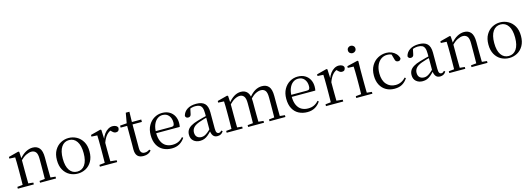

<svg xmlns="http://www.w3.org/2000/svg" viewBox="8 -1797 7847 2840"><g transform="rotate(-15 3932.0 -377.0)"><path d="M41.7 0V-27.8L150.4 -38.6H182.8L286.7 -27.8V0ZM123.9 0Q125.1 -24.4 125.6 -65.3Q126.1 -106.3 126.6 -150.7Q127.1 -195.1 127.1 -228.5V-289.4Q127.1 -340.8 126.5 -380.8Q125.9 -420.7 123.9 -457.5L35.8 -462.4V-487.9L189.9 -528L202.9 -519.8L209.3 -403.1V-401.7V-228.5Q209.3 -195.1 209.8 -150.7Q210.3 -106.3 210.8 -65.3Q211.3 -24.4 212.3 0ZM381.8 0V-27.8L489.3 -38.6H522.3L626.8 -27.8V0ZM463.5 0Q464.5 -24.4 465 -64.8Q465.5 -105.3 466 -149.7Q466.5 -194.1 466.5 -228.5V-344.3Q466.5 -418.1 442.4 -447.5Q418.3 -476.9 374.6 -476.9Q340.9 -476.9 293.8 -454.8Q246.6 -432.7 192.2 -372.4L183.7 -406H193.8Q248.4 -472.9 302.1 -501.7Q355.9 -530.6 408.5 -530.6Q474 -530.6 511 -487.1Q548 -443.5 548 -342.4V-228.5Q548 -194.1 548.5 -149.7Q549 -105.3 549.6 -64.8Q550.2 -24.4 551.2 0Z M958.5 14.6Q892.2 14.6 835.4 -15.9Q778.6 -46.5 744 -107.4Q709.4 -168.3 709.4 -257.8Q709.4 -347.6 745.1 -408.5Q780.7 -469.3 837.7 -500Q894.7 -530.6 958.5 -530.6Q1023.2 -530.6 1080.2 -500.1Q1137.2 -469.5 1172.9 -408.7Q1208.5 -347.8 1208.5 -257.8Q1208.5 -168 1173.4 -107.2Q1138.3 -46.3 1081.5 -15.8Q1024.7 14.6 958.5 14.6ZM958.5 -16.4Q1033 -16.4 1075.7 -78.2Q1118.4 -140.1 1118.4 -256.6Q1118.4 -373.4 1075.7 -436.1Q1033 -498.8 958.5 -498.8Q884.1 -498.8 841.3 -436.1Q798.5 -373.4 798.5 -256.6Q798.5 -140.1 841.3 -78.2Q884.1 -16.4 958.5 -16.4Z M1298.5 0V-27.8L1408.6 -39.6H1449.9L1562.9 -27.8V0ZM1380.9 0Q1382.1 -24.4 1382.6 -65.3Q1383.1 -106.3 1383.6 -150.7Q1384.1 -195.1 1384.1 -228.5V-289.4Q1384.1 -341 1383.5 -380.9Q1382.9 -420.7 1380.9 -457.5L1292.8 -462.4V-487.9L1446.9 -528L1459.9 -519.8L1466.3 -379V-378V-228.5Q1466.3 -195.1 1466.8 -150.7Q1467.3 -106.3 1467.8 -65.3Q1468.3 -24.4 1469.3 0ZM1465.5 -318.6 1443.9 -371H1461.7Q1477.2 -419.5 1504.1 -455.5Q1531 -491.4 1564.4 -511Q1597.8 -530.6 1633 -530.6Q1661.9 -530.6 1683.7 -519.1Q1705.6 -507.7 1712.6 -485.6Q1712.4 -459.5 1700 -444.3Q1687.7 -429.1 1660.7 -429.1Q1642.2 -429.1 1627.3 -438.7Q1612.5 -448.4 1594.8 -466.9L1571.8 -488.8L1617.3 -487.2Q1565 -473 1528.4 -432.7Q1491.8 -392.5 1465.5 -318.6Z M1884.9 -478.9V-516H2069.7V-478.9ZM1965.8 14.6Q1903.2 14.6 1873.1 -18Q1843 -50.7 1843 -117.7Q1843 -142.1 1843.5 -161.1Q1844 -180.1 1844 -207.1V-478.9H1744V-509.4L1864.6 -518.8L1845 -504.4L1874.7 -672.5H1930.3L1926.2 -500.6V-489V-117.5Q1926.2 -71.2 1943.7 -50.3Q1961.2 -29.5 1994.3 -29.5Q2016.5 -29.5 2033.5 -35.9Q2050.4 -42.3 2070.4 -54.4L2084.9 -36.8Q2064.4 -11.8 2035 1.4Q2005.6 14.6 1965.8 14.6Z M2399.3 14.6Q2325.5 14.6 2267.6 -15.4Q2209.7 -45.5 2177.1 -106.2Q2144.4 -167 2144.4 -256.8Q2144.4 -341.1 2178.5 -402.5Q2212.6 -463.8 2268.8 -497.2Q2325 -530.6 2390.9 -530.6Q2456.2 -530.6 2502.4 -503.3Q2548.6 -475.9 2573.1 -429.2Q2597.7 -382.4 2597.7 -323.2Q2597.7 -286.8 2591.4 -262.9H2182.6V-294.2H2473.3Q2499.6 -294.2 2509 -308.2Q2518.3 -322.1 2518.3 -352.3Q2518.3 -416.2 2484.2 -457.5Q2450.2 -498.8 2388.6 -498.8Q2344.8 -498.8 2309 -471.6Q2273.1 -444.5 2252 -392.8Q2230.9 -341.2 2230.9 -268.7Q2230.9 -188 2255.4 -135.9Q2279.9 -83.8 2322.9 -59.4Q2366 -35 2421.5 -35Q2474.5 -35 2513.8 -53.7Q2553.2 -72.3 2583.7 -108.1L2599.6 -94.3Q2567 -43.5 2517 -14.4Q2467 14.6 2399.3 14.6Z M2830.7 14.6Q2771.5 14.6 2732.1 -19.1Q2692.6 -52.8 2692.6 -115.1Q2692.6 -153.9 2709.8 -184.3Q2726.9 -214.6 2766.4 -239Q2805.9 -263.5 2871.9 -282.3Q2913.8 -294.9 2959.8 -306.7Q3005.8 -318.5 3045.8 -327.7V-303.3Q3005.8 -293.3 2964.7 -281.5Q2923.6 -269.7 2889.6 -257Q2826.3 -233.6 2799.6 -201.7Q2772.9 -169.7 2772.9 -128.2Q2772.9 -81.6 2798.5 -58Q2824.2 -34.4 2866.1 -34.4Q2888.6 -34.4 2910.6 -43.3Q2932.6 -52.2 2960.7 -74.2Q2988.7 -96.3 3026.8 -134.4L3035.5 -87.1H3011.9Q2980.7 -53.7 2953.5 -31.1Q2926.2 -8.4 2897.1 3.1Q2868 14.6 2830.7 14.6ZM3097.8 13.6Q3053.1 13.6 3030.8 -16.6Q3008.5 -46.7 3005.2 -99.7V-103.3V-359Q3005.2 -415 2993.1 -445.3Q2980.9 -475.6 2955.7 -487.6Q2930.6 -499.6 2891 -499.6Q2862.3 -499.6 2833.1 -491.4Q2803.9 -483.2 2770.7 -464.7L2814.2 -491.9L2797.8 -412.7Q2794.2 -386 2781.7 -375.2Q2769.1 -364.3 2750.4 -364.3Q2714.2 -364.3 2706.5 -399.7Q2721.4 -461 2775.1 -495.8Q2828.8 -530.6 2913.2 -530.6Q3000.5 -530.6 3042.8 -489.2Q3085 -447.8 3085 -354.6V-107.7Q3085 -60.8 3096.1 -44.2Q3107.1 -27.5 3127.4 -27.5Q3140 -27.5 3150 -33.2Q3160 -38.8 3172.4 -52.1L3188.1 -36.7Q3172.2 -10.7 3149.6 1.4Q3127 13.6 3097.8 13.6Z M3239.7 0V-27.8L3348.4 -38.6H3380.8L3484.7 -27.8V0ZM3321.9 0Q3323.1 -24.4 3323.6 -65.3Q3324.1 -106.3 3324.6 -150.7Q3325.1 -195.1 3325.1 -228.5V-290.4Q3325.1 -341 3324.6 -380.9Q3324.1 -420.7 3321.9 -457.7L3233.8 -462.6V-487.9L3387.9 -528L3400.9 -519.8L3407.3 -406.1V-403.1V-228.5Q3407.3 -195.1 3407.8 -150.7Q3408.3 -106.3 3408.8 -65.3Q3409.3 -24.4 3410.3 0ZM3568.5 0V-27.8L3675.6 -38.6H3709L3811.6 -27.8V0ZM3650.2 0Q3651.4 -24.4 3651.9 -64.8Q3652.4 -105.3 3652.9 -149.7Q3653.4 -194.1 3653.4 -228.5V-342.2Q3653.4 -416 3629.8 -446.4Q3606.2 -476.7 3566.3 -476.7Q3528.5 -476.7 3485.1 -452.8Q3441.8 -428.8 3390.4 -370.6L3381.1 -406H3392.2Q3440.5 -467.6 3491.4 -499.1Q3542.2 -530.6 3596.6 -530.6Q3661.7 -530.6 3697.5 -487.1Q3733.2 -443.5 3733.2 -342.4V-228.5Q3733.2 -194.1 3733.7 -149.7Q3734.2 -105.3 3734.8 -64.8Q3735.4 -24.4 3736.4 0ZM3895.8 0V-27.8L4001.7 -38.6H4034.9L4139.3 -27.8V0ZM3976.2 0Q3977.9 -24.4 3978.4 -64.8Q3978.9 -105.3 3979.4 -149.7Q3979.9 -194.1 3979.9 -228.5V-342.2Q3979.9 -418.5 3955.8 -447.6Q3931.7 -476.7 3888.6 -476.7Q3851.6 -476.7 3808.8 -455.1Q3766 -433.4 3715.9 -376.5L3705.4 -412.6H3716.8Q3764.7 -474 3815 -502.3Q3865.2 -530.6 3919.1 -530.6Q3988.1 -530.6 4024.4 -487.2Q4060.7 -443.9 4060.7 -343.5V-228.5Q4060.7 -194.1 4061.2 -149.7Q4061.7 -105.3 4062.2 -64.8Q4062.7 -24.4 4063.7 0Z M4475.3 14.6Q4401.5 14.6 4343.6 -15.4Q4285.7 -45.5 4253.1 -106.2Q4220.4 -167 4220.4 -256.8Q4220.4 -341.1 4254.5 -402.5Q4288.6 -463.8 4344.8 -497.2Q4401 -530.6 4466.9 -530.6Q4532.2 -530.6 4578.4 -503.3Q4624.6 -475.9 4649.1 -429.2Q4673.7 -382.4 4673.7 -323.2Q4673.7 -286.8 4667.4 -262.9H4258.6V-294.2H4549.3Q4575.6 -294.2 4585 -308.2Q4594.3 -322.1 4594.3 -352.3Q4594.3 -416.2 4560.2 -457.5Q4526.2 -498.8 4464.6 -498.8Q4420.8 -498.8 4385 -471.6Q4349.1 -444.5 4328 -392.8Q4306.9 -341.2 4306.9 -268.7Q4306.9 -188 4331.4 -135.9Q4355.9 -83.8 4398.9 -59.4Q4442 -35 4497.5 -35Q4550.5 -35 4589.8 -53.7Q4629.2 -72.3 4659.7 -108.1L4675.6 -94.3Q4643 -43.5 4593 -14.4Q4543 14.6 4475.3 14.6Z M4760.5 0V-27.8L4870.6 -39.6H4911.9L5024.9 -27.8V0ZM4842.9 0Q4844.1 -24.4 4844.6 -65.3Q4845.1 -106.3 4845.6 -150.7Q4846.1 -195.1 4846.1 -228.5V-289.4Q4846.1 -341 4845.5 -380.9Q4844.9 -420.7 4842.9 -457.5L4754.8 -462.4V-487.9L4908.9 -528L4921.9 -519.8L4928.3 -379V-378V-228.5Q4928.3 -195.1 4928.8 -150.7Q4929.3 -106.3 4929.8 -65.3Q4930.3 -24.4 4931.3 0ZM4927.5 -318.6 4905.9 -371H4923.7Q4939.2 -419.5 4966.1 -455.5Q4993 -491.4 5026.4 -511Q5059.8 -530.6 5095 -530.6Q5123.9 -530.6 5145.7 -519.1Q5167.6 -507.7 5174.6 -485.6Q5174.4 -459.5 5162 -444.3Q5149.7 -429.1 5122.7 -429.1Q5104.2 -429.1 5089.3 -438.7Q5074.5 -448.4 5056.8 -466.9L5033.8 -488.8L5079.3 -487.2Q5027 -473 4990.4 -432.7Q4953.8 -392.5 4927.5 -318.6Z M5224.3 0V-27.8L5334.1 -38.6H5365.5L5471.3 -27.8V0ZM5307.3 0Q5308.3 -24.4 5309.2 -65.3Q5310.1 -106.3 5310.6 -150.7Q5311.1 -195.1 5311.1 -228.5V-288.8Q5311.1 -339.6 5310.2 -380.6Q5309.3 -421.6 5307.3 -458.9L5218.3 -463V-488.6L5382.7 -528L5394.9 -519.8L5392.5 -380.2V-228.5Q5392.5 -195.1 5393 -150.7Q5393.5 -106.3 5394.1 -65.3Q5394.7 -24.4 5395.7 0ZM5343.8 -655Q5319.9 -655 5303.1 -670.5Q5286.3 -686 5286.3 -711.1Q5286.3 -735.9 5303.1 -751.8Q5319.9 -767.7 5343.8 -767.7Q5367.2 -767.7 5384.7 -751.8Q5402.2 -735.9 5402.2 -711.1Q5402.2 -686 5384.7 -670.5Q5367.2 -655 5343.8 -655Z M5809.6 14.6Q5736.8 14.6 5680.8 -17.1Q5624.8 -48.8 5593.1 -108.5Q5561.4 -168.3 5561.4 -251.4Q5561.4 -340.7 5598.2 -403.2Q5634.9 -465.8 5694.5 -498.2Q5754 -530.6 5822.8 -530.6Q5867.5 -530.6 5905.7 -514.4Q5943.9 -498.1 5970.7 -468.8Q5997.5 -439.5 6008.2 -399.3Q5999.3 -364.4 5965.7 -364.4Q5945 -364.4 5932.6 -375.7Q5920.1 -386.9 5915.7 -413.5L5890.7 -501.6L5940.8 -461.9Q5910.5 -482.4 5883.4 -490.6Q5856.3 -498.8 5828 -498.8Q5776.9 -498.8 5735.9 -469.9Q5695 -441 5671.5 -388.2Q5647.9 -335.4 5647.9 -261.5Q5647.9 -153.9 5700.9 -94.5Q5753.8 -35 5838.2 -35Q5883 -35 5921.9 -52.7Q5960.9 -70.3 5993.8 -106.9L6009.6 -93.9Q5976.6 -42.3 5928.9 -13.8Q5881.2 14.6 5809.6 14.6Z M6239.7 14.6Q6180.5 14.6 6141.1 -19.1Q6101.6 -52.8 6101.6 -115.1Q6101.6 -153.9 6118.8 -184.3Q6135.9 -214.6 6175.4 -239Q6214.9 -263.5 6280.9 -282.3Q6322.8 -294.9 6368.8 -306.7Q6414.8 -318.5 6454.8 -327.7V-303.3Q6414.8 -293.3 6373.7 -281.5Q6332.6 -269.7 6298.6 -257Q6235.3 -233.6 6208.6 -201.7Q6181.9 -169.7 6181.9 -128.2Q6181.9 -81.6 6207.5 -58Q6233.2 -34.4 6275.1 -34.4Q6297.6 -34.4 6319.6 -43.3Q6341.6 -52.2 6369.7 -74.2Q6397.7 -96.3 6435.8 -134.4L6444.5 -87.1H6420.9Q6389.7 -53.7 6362.5 -31.1Q6335.2 -8.4 6306.1 3.1Q6277 14.6 6239.7 14.6ZM6506.8 13.6Q6462.1 13.6 6439.8 -16.6Q6417.5 -46.7 6414.2 -99.7V-103.3V-359Q6414.2 -415 6402.1 -445.3Q6389.9 -475.6 6364.7 -487.6Q6339.6 -499.6 6300 -499.6Q6271.3 -499.6 6242.1 -491.4Q6212.9 -483.2 6179.7 -464.7L6223.2 -491.9L6206.8 -412.7Q6203.2 -386 6190.7 -375.2Q6178.1 -364.3 6159.4 -364.3Q6123.2 -364.3 6115.5 -399.7Q6130.4 -461 6184.1 -495.8Q6237.8 -530.6 6322.2 -530.6Q6409.5 -530.6 6451.8 -489.2Q6494 -447.8 6494 -354.6V-107.7Q6494 -60.8 6505.1 -44.2Q6516.1 -27.5 6536.4 -27.5Q6549 -27.5 6559 -33.2Q6569 -38.8 6581.4 -52.1L6597.1 -36.7Q6581.2 -10.7 6558.6 1.4Q6536 13.6 6506.8 13.6Z M6648.7 0V-27.8L6757.4 -38.6H6789.8L6893.7 -27.8V0ZM6730.9 0Q6732.1 -24.4 6732.6 -65.3Q6733.1 -106.3 6733.6 -150.7Q6734.1 -195.1 6734.1 -228.5V-289.4Q6734.1 -340.8 6733.5 -380.8Q6732.9 -420.7 6730.9 -457.5L6642.8 -462.4V-487.9L6796.9 -528L6809.9 -519.8L6816.3 -403.1V-401.7V-228.5Q6816.3 -195.1 6816.8 -150.7Q6817.3 -106.3 6817.8 -65.3Q6818.3 -24.4 6819.3 0ZM6988.8 0V-27.8L7096.3 -38.6H7129.3L7233.8 -27.8V0ZM7070.5 0Q7071.5 -24.4 7072 -64.8Q7072.5 -105.3 7073 -149.7Q7073.5 -194.1 7073.5 -228.5V-344.3Q7073.5 -418.1 7049.4 -447.5Q7025.3 -476.9 6981.6 -476.9Q6947.9 -476.9 6900.8 -454.8Q6853.6 -432.7 6799.2 -372.4L6790.7 -406H6800.8Q6855.4 -472.9 6909.1 -501.7Q6962.9 -530.6 7015.5 -530.6Q7081 -530.6 7118 -487.1Q7155 -443.5 7155 -342.4V-228.5Q7155 -194.1 7155.5 -149.7Q7156 -105.3 7156.6 -64.8Q7157.2 -24.4 7158.2 0Z M7565.5 14.6Q7499.2 14.6 7442.4 -15.9Q7385.6 -46.5 7351 -107.4Q7316.4 -168.3 7316.4 -257.8Q7316.4 -347.6 7352.1 -408.5Q7387.7 -469.3 7444.7 -500Q7501.7 -530.6 7565.5 -530.6Q7630.2 -530.6 7687.2 -500.1Q7744.2 -469.5 7779.9 -408.7Q7815.5 -347.8 7815.5 -257.8Q7815.5 -168 7780.4 -107.2Q7745.3 -46.3 7688.5 -15.8Q7631.7 14.6 7565.5 14.6ZM7565.5 -16.4Q7640 -16.4 7682.7 -78.2Q7725.4 -140.1 7725.4 -256.6Q7725.4 -373.4 7682.7 -436.1Q7640 -498.8 7565.5 -498.8Q7491.1 -498.8 7448.3 -436.1Q7405.5 -373.4 7405.5 -256.6Q7405.5 -140.1 7448.3 -78.2Q7491.1 -16.4 7565.5 -16.4Z"/></g></svg>

Font: Early Summer Mincho VF
Style: Regular
Weight: 250
Designer: GuiWonder
Version: Version 1.002